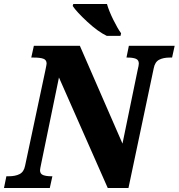

<svg xmlns="http://www.w3.org/2000/svg" viewBox="-43 -944 897 964"><path d="M-11 -59H1Q34 -59 55.5 -70Q77 -81 83 -112L184 -587Q191 -620 191 -625Q191 -643 175 -649Q159 -655 126 -655H114L127 -714H358L572 -223L648 -592Q654 -616 654 -625Q654 -643 639 -649Q624 -655 598 -655H592L604 -714H834L821 -655H810Q777 -655 756 -644Q735 -633 729 -602L602 0H498L253 -555L164 -123Q158 -95 158 -89Q158 -71 173.5 -65Q189 -59 215 -59H220L207 0H-23ZM322 -914 325 -924H494Q504 -889 526 -844.5Q548 -800 565 -777L562 -764H493Q449 -785 395.5 -834.5Q342 -884 322 -914Z"/></svg>

Font: Noto Serif NarrowBlack
Style: Italic
Weight: 900
Width: 4
Italic angle: -12°
Designer: Monotype Design Team
Foundry: Monotype Imaging Inc.
Version: Version 1.001